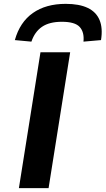

<svg xmlns="http://www.w3.org/2000/svg" viewBox="-20 -976 548 996"><path d="M78 0 190 -705H344L232 0ZM143 -760 57 -768Q83 -861 150.5 -908.5Q218 -956 321 -956Q391 -956 435 -935Q479 -914 496.5 -872Q514 -830 504 -768L413 -760Q418 -809 393.5 -836Q369 -863 301 -863Q236 -863 198 -837Q160 -811 143 -760Z"/></svg>

Font: Nunito Sans 7pt Expanded
Style: Bold Italic
Weight: 700
Width: 7
Italic angle: -9°
Designer: Vernon Adams
Foundry: Vernon Adams
Version: Version 3.101;gftools[0.9.27]